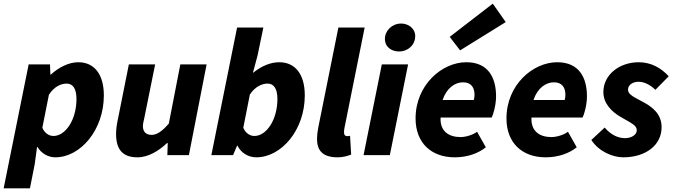

<svg xmlns="http://www.w3.org/2000/svg" viewBox="-45 -850 3691 1052"><path d="M-25 182H119L145 51L158 -45H160C181 -10 218 12 258 12C396 12 524 -138 524 -327C524 -444 471 -509 384 -509C333 -509 278 -482 233 -441H231L229 -497H112ZM248 -105C225 -105 200 -119 187 -150L223 -331C252 -376 290 -392 320 -392C353 -392 374 -366 374 -308C374 -192 313 -105 248 -105Z M708 12C768 12 826 -24 870 -66H874L872 0H990L1087 -497H943L880 -173C843 -130 814 -111 786 -111C756 -111 738 -127 738 -159C738 -172 742 -186 746 -205L805 -497H661L599 -187C594 -163 591 -139 591 -116C591 -32 626 12 708 12Z M1359 12C1497 12 1625 -138 1625 -327C1625 -444 1572 -509 1485 -509C1436 -509 1386 -487 1343 -452H1341L1366 -545L1398 -699H1254L1113 0H1232L1254 -52H1256C1275 -13 1315 12 1359 12ZM1349 -105C1326 -105 1301 -119 1288 -150L1324 -332C1353 -376 1391 -392 1421 -392C1454 -392 1475 -366 1475 -308C1475 -192 1414 -105 1349 -105Z M1805 12C1833 12 1859 5 1879 -3L1873 -106C1865 -104 1861 -104 1857 -104C1847 -104 1840 -110 1840 -123C1840 -131 1840 -135 1842 -147L1953 -699H1809L1699 -152C1694 -126 1692 -107 1692 -89C1692 -26 1722 12 1805 12Z M1947 0H2091L2191 -497H2047ZM2141 -568C2191 -568 2230 -604 2230 -652C2230 -696 2191 -721 2153 -721C2103 -721 2064 -682 2064 -637C2064 -591 2102 -568 2141 -568Z M2447 12C2516 12 2576 -10 2617 -43L2569 -128C2546 -111 2508 -99 2478 -99C2415 -99 2365 -130 2369 -206H2649C2657 -220 2673 -274 2673 -322C2673 -425 2630 -509 2510 -509C2377 -509 2232 -385 2232 -201C2232 -68 2317 12 2447 12ZM2380 -302C2402 -368 2448 -399 2492 -399C2539 -399 2555 -368 2555 -330C2555 -319 2553 -310 2551 -302ZM2476 -574 2726 -729 2655 -830 2419 -648Z M2945 12C3014 12 3074 -10 3115 -43L3067 -128C3044 -111 3006 -99 2976 -99C2913 -99 2863 -130 2867 -206H3147C3155 -220 3171 -274 3171 -322C3171 -425 3128 -509 3008 -509C2875 -509 2730 -385 2730 -201C2730 -68 2815 12 2945 12ZM2878 -302C2900 -368 2946 -399 2990 -399C3037 -399 3053 -368 3053 -330C3053 -319 3051 -310 3049 -302Z M3370 12C3492 12 3580 -54 3580 -153C3580 -224 3532 -263 3477 -292C3437 -315 3396 -329 3396 -359C3396 -383 3419 -402 3455 -402C3487 -402 3520 -383 3546 -358L3619 -432C3578 -477 3523 -509 3455 -509C3348 -509 3261 -440 3261 -346C3261 -282 3307 -237 3358 -208C3414 -175 3444 -164 3444 -136C3444 -111 3414 -93 3380 -93C3345 -93 3305 -108 3268 -151L3195 -83C3236 -20 3312 12 3370 12Z"/></svg>

Font: Source Sans Pro
Style: Bold Italic
Weight: 700
Italic angle: -11°
Designer: Paul D. Hunt
Foundry: Adobe Systems Incorporated
Version: Version 3.006;hotconv 1.0.111;makeotfexe 2.5.65597